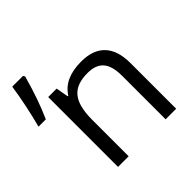

<svg xmlns="http://www.w3.org/2000/svg" viewBox="-181 -878 1042 1042"><g transform="rotate(-45 339.5 -357.0)"><path d="M152.3 -536.1H217.3L230 -464.4H234.9Q286.1 -545.9 415 -545.9Q505.9 -545.9 552.2 -496.6Q598.6 -447.3 598.6 -350.1V0H517.6V-334.5Q517.6 -408.7 488 -443.1Q458.5 -477.5 396 -477.5Q353 -477.5 322.5 -466.3Q292 -455.1 272.5 -431.6Q233.9 -385.7 233.9 -281.2V0H152.3ZM54.2 -713.9H136.7L143.1 -703.6Q104 -562 57.6 -459.5H1.5Q16.1 -513.2 31 -584.2Q45.9 -655.3 54.2 -713.9Z"/></g></svg>

Font: Viking Open Sans
Style: Regular
Weight: 400
Foundry: Ascender Corporation
Version: Version 2.001